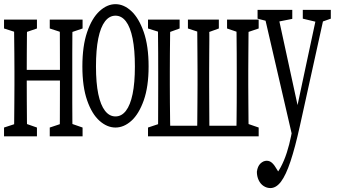

<svg xmlns="http://www.w3.org/2000/svg" viewBox="-27 -618 1647 937"><path d="M41 47.4Q42 20 42.2 -24.7Q42.5 -69.3 43 -117.7Q43.5 -166 43.5 -204.1V-271Q43.5 -309.6 43 -357.7Q42.5 -405.8 42 -450.7Q41.5 -495.6 41 -522.5H106Q105 -495.6 104.5 -450.7Q104 -405.8 103.8 -357.4Q103.5 -309.1 103.5 -271V-234.4Q103.5 -181.6 103.8 -126.7Q104 -71.8 104.5 -25.9Q105 20 106 47.4ZM264.2 47.4Q265.1 20 265.1 -25.9Q265.1 -71.8 265.4 -126.7Q265.6 -181.6 265.6 -234.4V-271Q265.6 -309.6 265.4 -357.7Q265.1 -405.8 265.1 -450.7Q265.1 -495.6 264.2 -522.5H327.6Q326.7 -495.6 326.2 -450.7Q325.7 -405.8 325.7 -357.4Q325.7 -309.1 325.7 -271V-204.1Q325.7 -165.5 325.7 -117.4Q325.7 -69.3 326.2 -24.7Q326.7 20 327.6 47.4ZM-7.3 47.4V4.4L67.4 -20H83.5L153.3 4.4V47.4ZM-7.3 -479V-522.5H153.3V-479L83.5 -455.1H67.4ZM215.8 47.4V4.4L289.1 -20H305.7L376 4.4V47.4ZM215.8 -479V-522.5H376V-479L305.7 -455.1H289.1ZM73.2 -225.1V-276.9H295.9V-225.1Z M536.6 4.4Q495.6 4.4 458.5 -28.6Q421.4 -61.5 398.2 -128.2Q375 -194.8 375 -293.5Q375 -393.6 398.2 -461.4Q421.4 -529.3 458.5 -563.5Q495.6 -597.7 536.6 -597.7Q577.6 -597.7 614.3 -563.5Q650.9 -529.3 674.6 -461.4Q698.2 -393.6 698.2 -293.5Q698.2 -195.3 674.6 -128.4Q650.9 -61.5 614.3 -28.6Q577.6 4.4 536.6 4.4ZM536.6 -49.8Q566.4 -49.8 587.6 -77.4Q608.9 -105 620.1 -159.2Q631.3 -213.4 631.3 -293.5Q631.3 -375 620.1 -430.4Q608.9 -485.8 587.6 -513.7Q566.4 -541.5 536.6 -541.5Q506.8 -541.5 485.4 -513.7Q463.9 -485.8 452.6 -430.4Q441.4 -375 441.4 -293.5Q441.4 -213.4 452.6 -159.2Q463.9 -105 485.4 -77.4Q506.8 -49.8 536.6 -49.8Z M743.7 47.4Q744.6 20 744.6 -24.7Q744.6 -69.3 744.9 -117.7Q745.1 -166 745.1 -204.1V-271Q745.1 -309.6 744.9 -357.7Q744.6 -405.8 744.1 -450.7Q743.7 -495.6 743.7 -522.5H804.7Q803.7 -495.6 803.2 -450.7Q802.7 -405.8 802.2 -357.4Q801.8 -309.1 801.8 -271V-204.1Q801.8 -165.5 802.2 -117.4Q802.7 -69.3 803.2 -24.7Q803.7 20 804.7 47.4ZM934.6 47.4Q935.5 20 935.8 -24.7Q936 -69.3 936.5 -117.7Q937 -166 937 -204.1V-271Q937 -309.6 936.5 -357.7Q936 -405.8 935.8 -450.7Q935.5 -495.6 934.6 -522.5H995.1Q994.1 -501 994.1 -467.8Q994.1 -459.5 994.6 -450.7Q994.6 -447.8 994.6 -420.4Q994.6 -389.6 994.1 -357.4Q993.7 -325.2 993.7 -271V-204.1Q993.7 -165.5 994.1 -117.4Q994.6 -69.3 994.6 -24.7Q994.6 20 995.1 47.4ZM1126 47.4Q1127 20 1127.4 -24.7Q1127.9 -69.3 1128.2 -117.7Q1128.4 -166 1128.4 -204.1V-271Q1128.4 -309.6 1128.2 -357.7Q1127.9 -405.8 1127.4 -450.7Q1127 -495.6 1126 -522.5H1187Q1186 -495.6 1185.8 -450.7Q1185.5 -405.8 1185.1 -357.4Q1184.6 -309.1 1184.6 -271V-204.1Q1184.6 -165.5 1185.1 -117.4Q1185.5 -69.3 1185.8 -24.7Q1186 20 1187 47.4ZM695.3 -479V-522.5H849.6V-479L783.7 -455.1H771ZM890.1 -479V-522.5H1041V-479L975.1 -455.1H962.9ZM1081.1 -479V-522.5H1235.4V-479L1164.6 -455.1H1151.4ZM695.3 47.4V4.4L768.6 -20H773.4V47.4ZM1156.7 47.4V-20H1164.6L1235.4 4.4V47.4ZM773.4 47.4V-4.4H1156.7V47.4Z M1292.5 299.8Q1274.9 299.8 1259.5 289.8Q1244.1 279.8 1235.4 261.2Q1226.6 242.7 1226.6 220.2Q1230 193.4 1244.1 179.9Q1258.3 166.5 1274.9 166.5Q1289.1 166.5 1300.8 177Q1312.5 187.5 1326.7 212.4L1348.6 251L1320.8 278.3L1301.8 251Q1325.2 231 1342.5 198.7Q1359.9 166.5 1372.6 127Q1385.3 87.4 1393.6 45.9L1404.3 -9.8L1406.7 -18.6L1470.2 -316.9L1524.4 -569.8H1561.5L1436.5 -3.4Q1413.1 102.5 1390.6 169.7Q1368.2 236.8 1344.5 268.3Q1320.8 299.8 1292.5 299.8ZM1403.3 63.5 1256.8 -569.8H1324.2L1429.2 -86.4L1434.1 -62.5ZM1230 -526.9V-569.8H1399.4V-525.9L1315.9 -509.3H1298.3ZM1450.7 -526.9V-569.8H1587.4V-526.9L1537.6 -509.3H1524.4Z"/></svg>

Font: Scarab Serif
Style: Condensed
Weight: 400
Designer: John Roberts
Foundry: Scarab
Version: 1.0